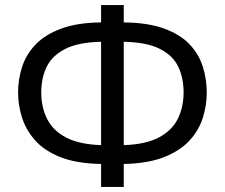

<svg xmlns="http://www.w3.org/2000/svg" viewBox="-20 -734 883 754"><path d="M377 0V-90Q278 -92 214.5 -118Q151 -144 115.5 -185.5Q80 -227 65.5 -275.5Q51 -324 51 -370Q51 -423 67 -472Q83 -521 120 -559.5Q157 -598 220 -621.5Q283 -645 377 -646V-714H466V-646Q561 -645 624 -622Q687 -599 723.5 -561Q760 -523 776 -473.5Q792 -424 792 -370Q792 -322 777 -273Q762 -224 725.5 -183.5Q689 -143 625.5 -117.5Q562 -92 466 -90V0ZM377 -164V-570Q287 -568 235.5 -541.5Q184 -515 163 -471Q142 -427 142 -371Q142 -312 165.5 -266Q189 -220 240.5 -193.5Q292 -167 377 -164ZM466 -164Q553 -167 604.5 -194.5Q656 -222 678.5 -268Q701 -314 701 -371Q701 -428 680 -472Q659 -516 608 -542Q557 -568 466 -570Z"/></svg>

Font: Go Noto Current
Style: Regular
Weight: 400
Designer: Monotype Design Team
Foundry: Monotype Imaging Inc.
Version: Version 2.007; ttfautohint (v1.8) -l 8 -r 50 -G 200 -x 14 -D